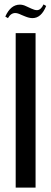

<svg xmlns="http://www.w3.org/2000/svg" viewBox="-20 -849 232 869"><path d="M141 -699V0H51V-699ZM16 -767 4 -774Q28 -828 70 -828Q84 -828 98 -821L122 -810Q137 -803 147 -803Q165 -803 177 -829L189 -822Q167 -767 127 -767Q112 -767 93 -775L76 -782Q60 -790 49 -790Q29 -790 16 -767Z"/></svg>

Font: Moniqa SemBd Heading
Style: Regular
Weight: 600
Designer: Rajesh Rajput
Foundry: Rajesh Rajput
Version: Version 1.000